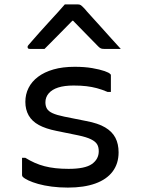

<svg xmlns="http://www.w3.org/2000/svg" viewBox="-20 -843 640 871"><path d="M291 -77Q366 -77 397 -99Q428 -121 428 -157Q428 -176 420.5 -188.5Q413 -201 393 -211Q373 -221 335 -229L237 -249Q187 -259 156 -276Q125 -293 110 -319.5Q95 -346 95 -381Q95 -415 109.5 -444Q124 -473 152.5 -494.5Q181 -516 222.5 -528Q264 -540 319 -540Q364 -540 398.5 -534Q433 -528 454.5 -520.5Q476 -513 480 -507Q482 -506 482.5 -504.5Q483 -503 483 -502Q483 -501 483 -499Q483 -480 483 -462Q483 -444 483 -426H468Q442 -437 419.5 -443Q397 -449 372 -452Q347 -455 314 -455Q272 -455 244 -446Q216 -437 201 -419.5Q186 -402 186 -379Q186 -362 193 -350Q200 -338 218.5 -329.5Q237 -321 271 -314L371 -294Q425 -284 457 -265Q489 -246 503.5 -218Q518 -190 518 -152Q518 -101 491 -65Q464 -29 412.5 -10.5Q361 8 288 8Q249 8 214.5 3.5Q180 -1 153.5 -8.5Q127 -16 109 -24.5Q91 -33 83 -41Q82 -43 81 -44.5Q80 -46 80 -48Q80 -68 80 -88Q80 -108 80 -127H95Q116 -114 137.5 -104.5Q159 -95 182 -89Q205 -83 232 -80Q259 -77 291 -77ZM274 -823Q289 -823 304 -823Q319 -823 334 -823Q342 -823 347.5 -819Q353 -815 366 -801Q373 -792 392 -771.5Q411 -751 435 -724Q459 -697 483.5 -670Q508 -643 528 -621Q509 -621 491.5 -621Q474 -621 455 -621Q444 -621 438.5 -623Q433 -625 426 -632Q413 -645 378 -681Q343 -717 291 -770L337 -749H284L329 -770Q278 -718 243.5 -683Q209 -648 182 -621H116Q112 -621 109.5 -622Q107 -623 106 -625.5Q105 -628 105 -630Q105 -634 109 -638.5Q113 -643 126 -658Q138 -672 158 -694.5Q178 -717 201 -742Q224 -767 244 -789Q264 -811 274 -823Z"/></svg>

Font: RecMonoLinear Nerd Font Mono
Style: Regular
Weight: 400
Monospace: yes
Version: Version 1.085; ttfautohint (v1.8.4.7-5d5b);Nerd Fonts 3.2.1